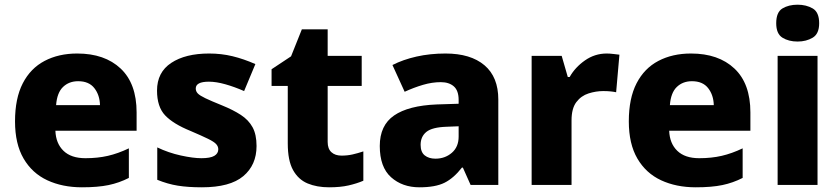

<svg xmlns="http://www.w3.org/2000/svg" viewBox="-20 -788 3575 818"><path d="M309 -560Q426 -560 494 -496Q562 -432 562 -309V-231H216Q218 -177 250.5 -145.5Q283 -114 344 -114Q396 -114 439.5 -124Q483 -134 529 -156V-30Q488 -9 442.5 0.5Q397 10 329 10Q246 10 181.5 -20Q117 -50 80.5 -112.5Q44 -175 44 -271Q44 -369 77 -433Q110 -497 170 -528.5Q230 -560 309 -560ZM313 -442Q274 -442 248.5 -417.5Q223 -393 219 -340H406Q405 -383 382 -412.5Q359 -442 313 -442Z M1073 -166Q1073 -85 1016.5 -37.5Q960 10 840 10Q781 10 737.5 3Q694 -4 650 -22V-160Q698 -137 750.5 -125.5Q803 -114 838 -114Q876 -114 893 -124Q910 -134 910 -152Q910 -164 901 -174Q892 -184 866.5 -196.5Q841 -209 792 -230Q718 -260 683.5 -296.5Q649 -333 649 -402Q649 -480 709.5 -520Q770 -560 871 -560Q923 -560 970.5 -548.5Q1018 -537 1068 -515L1020 -400Q979 -418 940 -429Q901 -440 870 -440Q814 -440 814 -411Q814 -399 822.5 -390Q831 -381 855 -369.5Q879 -358 926 -339Q973 -320 1006 -298.5Q1039 -277 1056 -246Q1073 -215 1073 -166Z M1435 -125Q1460 -125 1482 -130Q1504 -135 1528 -143V-18Q1500 -6 1465 2Q1430 10 1382 10Q1330 10 1290.5 -6.5Q1251 -23 1228.5 -63.5Q1206 -104 1206 -177V-422H1137V-493L1220 -548L1266 -663H1376V-550H1521V-422H1376V-183Q1376 -154 1392 -139.5Q1408 -125 1435 -125Z M1878 -560Q1985 -560 2044 -510Q2103 -460 2103 -364V0H1985L1952 -74H1948Q1913 -29 1874 -9.5Q1835 10 1767 10Q1694 10 1646 -33Q1598 -76 1598 -166Q1598 -254 1659 -296Q1720 -338 1840 -343L1934 -346V-362Q1934 -402 1913.5 -420Q1893 -438 1858 -438Q1821 -438 1782 -426.5Q1743 -415 1704 -397L1652 -511Q1697 -534 1754.5 -547Q1812 -560 1878 -560ZM1883 -248Q1821 -246 1796.5 -226Q1772 -206 1772 -171Q1772 -140 1789.5 -126Q1807 -112 1835 -112Q1876 -112 1905 -137Q1934 -162 1934 -206V-250Z M2565 -560Q2578 -560 2594 -558Q2610 -556 2619 -555L2605 -395Q2596 -397 2582 -398.5Q2568 -400 2550 -400Q2519 -400 2487.5 -390Q2456 -380 2435.5 -353Q2415 -326 2415 -275V0H2245V-550H2373L2399 -460H2407Q2430 -501 2472 -530.5Q2514 -560 2565 -560Z M2924 -560Q3041 -560 3109 -496Q3177 -432 3177 -309V-231H2831Q2833 -177 2865.5 -145.5Q2898 -114 2959 -114Q3011 -114 3054.5 -124Q3098 -134 3144 -156V-30Q3103 -9 3057.5 0.5Q3012 10 2944 10Q2861 10 2796.5 -20Q2732 -50 2695.5 -112.5Q2659 -175 2659 -271Q2659 -369 2692 -433Q2725 -497 2785 -528.5Q2845 -560 2924 -560ZM2928 -442Q2889 -442 2863.5 -417.5Q2838 -393 2834 -340H3021Q3020 -383 2997 -412.5Q2974 -442 2928 -442Z M3378 -768Q3415 -768 3442.5 -752Q3470 -736 3470 -689Q3470 -644 3442.5 -627.5Q3415 -611 3378 -611Q3340 -611 3313.5 -627.5Q3287 -644 3287 -689Q3287 -736 3313.5 -752Q3340 -768 3378 -768ZM3463 -550V0H3293V-550Z"/></svg>

Font: Noto Sans Thaana ExtraBold
Style: Regular
Weight: 800
Designer: David Williams
Foundry: Google Inc.
Version: Version 3.001; ttfautohint (v1.8.4.7-5d5b)